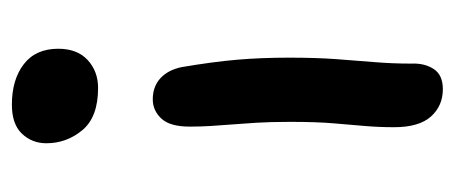

<svg xmlns="http://www.w3.org/2000/svg" viewBox="-241 -513 765 323"><g transform="rotate(90 141.5 -351.5)"><path d="M147 -226Q126 -226 112 -238.5Q98 -251 93 -274Q84 -327 80.5 -367.5Q77 -408 77 -455Q77 -501 79.5 -535Q82 -569 84.5 -599Q87 -629 87 -661Q86 -683 96 -698.5Q106 -714 130 -714Q158 -714 176 -694Q194 -674 194 -632Q194 -607 192 -583.5Q190 -560 187.5 -530.5Q185 -501 185 -457Q185 -424 186.5 -400Q188 -376 189.5 -357.5Q191 -339 192 -322.5Q193 -306 193 -288Q193 -255 179.5 -240.5Q166 -226 147 -226ZM156 11Q114 11 88 -9Q62 -29 62 -67Q62 -99 81 -116.5Q100 -134 128 -134Q177 -134 199 -107.5Q221 -81 221 -47Q221 -23 205 -6Q189 11 156 11Z"/></g></svg>

Font: Shantell Sans Light Medium
Style: Regular
Weight: 500
Version: Version 1.008;[ac192a2d6]